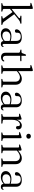

<svg xmlns="http://www.w3.org/2000/svg" viewBox="1816 -2588 783 4454"><g transform="rotate(90 2207.0 -360.5)"><path d="M65 0Q56 0 53.5 -3.2Q51 -6.5 51 -12.5Q51 -22 67 -26L94.5 -31.5Q117 -36.5 117 -58V-653.5Q117 -672 101 -673L59.5 -674Q44.5 -675 44.5 -684.5Q44.5 -693.5 61 -699L133.5 -723.5Q157 -732 168 -732Q187.5 -732 187.5 -711.5V-238.5L386.5 -400.5Q403 -414.5 401.8 -424Q400.5 -433.5 380 -437L357.5 -440.5Q341.5 -443.5 341.5 -454.5Q341.5 -467 359.5 -467H514Q531.5 -467 531.5 -454.5Q531.5 -448.5 527.5 -444.8Q523.5 -441 510.5 -439Q486.5 -434.5 471 -426.5Q455.5 -418.5 429 -397L310 -300.5L479 -67Q495 -45.5 506 -38.5Q517 -31.5 541.5 -27.5Q559.5 -23 559.5 -12.5Q559.5 0 541.5 0H369.5Q352.5 0 352.5 -12.5Q352.5 -22.5 367.5 -25.5L390 -29Q409.5 -32 410.8 -40.5Q412 -49 395.5 -71.5L259.5 -259.5L187.5 -201.5V-58Q187.5 -36 209.5 -31.5L235.5 -26.5Q251.5 -22.5 251.5 -13Q251.5 0 233 0Z M635.5 -103.5Q635.5 -159.5 685.8 -197Q736 -234.5 824.5 -234.5Q854 -234.5 880.2 -229.5Q906.5 -224.5 928.5 -216.5V-346Q928.5 -397.5 902.8 -424.2Q877 -451 830 -451Q783.5 -451 761.5 -432Q739.5 -413 739.5 -387.5V-353.5Q739.5 -335.5 727.8 -325.8Q716 -316 696.5 -316Q679 -316 669.2 -326.2Q659.5 -336.5 659.5 -354Q659.5 -384 681.8 -411.8Q704 -439.5 745.2 -457.2Q786.5 -475 843.5 -475Q922 -475 960.2 -439.2Q998.5 -403.5 998.5 -343.5V-62.5Q998.5 -28.5 1023 -28.5Q1037 -28.5 1042.2 -34.5Q1047.5 -40.5 1051.5 -46.5Q1057 -54 1062.5 -54Q1070.5 -54 1070.5 -42.5Q1070.5 -24.5 1053.2 -6.8Q1036 11 1003 11Q935.5 11 932 -53Q901 -22 860 -5.5Q819 11 775 11Q713.5 11 674.5 -19.5Q635.5 -50 635.5 -103.5ZM710 -114Q710 -71 736 -48Q762 -25 801.5 -25Q874.5 -25 928.5 -79.5V-192Q907 -200 883.8 -205.2Q860.5 -210.5 833.5 -210.5Q775.5 -210.5 742.8 -184.5Q710 -158.5 710 -114Z M1180.5 -432.5 1150.5 -439.5Q1137 -443 1132.8 -446.5Q1128.5 -450 1128.5 -455Q1128.5 -467 1144 -467H1177Q1205.5 -467 1212.5 -486L1238 -555Q1246.5 -574 1259.5 -574Q1274 -574 1274 -558.5V-467H1384Q1401.5 -467 1401.5 -455Q1401.5 -437 1368.5 -437H1274V-105Q1274 -71 1288.8 -53.2Q1303.5 -35.5 1329.5 -35.5Q1354 -35.5 1364.8 -44Q1375.5 -52.5 1381 -61Q1386.5 -69.5 1395 -69.5Q1405.5 -69.5 1405.5 -56.5Q1405.5 -35 1378 -14Q1350.5 7 1307.5 7Q1261 7 1232.2 -18.5Q1203.5 -44 1203.5 -95V-404.5Q1203.5 -426.5 1180.5 -432.5Z M1629.5 -711.5V-390.5Q1684 -437 1725.5 -456.2Q1767 -475.5 1806.5 -475.5Q1869 -475.5 1907 -437Q1945 -398.5 1945 -331.5V-60.5Q1945 -36 1969.5 -31L1994 -26Q2010 -22 2010 -12.5Q2010 0 1992 0H1827Q1808.5 0 1808.5 -13Q1808.5 -22.5 1824 -26.5L1851.5 -31.5Q1874.5 -36 1874.5 -60.5V-320Q1874.5 -375.5 1846.5 -403.5Q1818.5 -431.5 1772.5 -431.5Q1744.5 -431.5 1711.5 -416.5Q1678.5 -401.5 1639.5 -368.5L1629.5 -360V-58Q1629.5 -36 1651.5 -31.5L1677.5 -26.5Q1693.5 -22.5 1693.5 -13Q1693.5 0 1675 0H1510.5Q1493 0 1493 -12.5Q1493 -22 1509 -26L1536.5 -31.5Q1559 -36.5 1559 -58V-653.5Q1559 -672 1543 -673L1501.5 -674Q1486.5 -675 1486.5 -684.5Q1486.5 -693.5 1503 -699L1575.5 -723.5Q1599 -732 1610 -732Q1629.5 -732 1629.5 -711.5Z M2105.5 -103.5Q2105.5 -159.5 2155.8 -197Q2206 -234.5 2294.5 -234.5Q2324 -234.5 2350.2 -229.5Q2376.5 -224.5 2398.5 -216.5V-346Q2398.5 -397.5 2372.8 -424.2Q2347 -451 2300 -451Q2253.5 -451 2231.5 -432Q2209.5 -413 2209.5 -387.5V-353.5Q2209.5 -335.5 2197.8 -325.8Q2186 -316 2166.5 -316Q2149 -316 2139.2 -326.2Q2129.5 -336.5 2129.5 -354Q2129.5 -384 2151.8 -411.8Q2174 -439.5 2215.2 -457.2Q2256.5 -475 2313.5 -475Q2392 -475 2430.2 -439.2Q2468.5 -403.5 2468.5 -343.5V-62.5Q2468.5 -28.5 2493 -28.5Q2507 -28.5 2512.2 -34.5Q2517.5 -40.5 2521.5 -46.5Q2527 -54 2532.5 -54Q2540.5 -54 2540.5 -42.5Q2540.5 -24.5 2523.2 -6.8Q2506 11 2473 11Q2405.5 11 2402 -53Q2371 -22 2330 -5.5Q2289 11 2245 11Q2183.5 11 2144.5 -19.5Q2105.5 -50 2105.5 -103.5ZM2180 -114Q2180 -71 2206 -48Q2232 -25 2271.5 -25Q2344.5 -25 2398.5 -79.5V-192Q2377 -200 2353.8 -205.2Q2330.5 -210.5 2303.5 -210.5Q2245.5 -210.5 2212.8 -184.5Q2180 -158.5 2180 -114Z M2756 -450 2758 -361.5Q2777.5 -416.5 2813.5 -446Q2849.5 -475.5 2890 -475.5Q2933 -475.5 2957 -452.8Q2981 -430 2981 -392.5Q2981 -368 2970 -354.5Q2959 -341 2942 -341Q2904 -341 2904 -380.5V-396Q2904 -432 2866 -432Q2840 -432 2815.5 -412Q2791 -392 2775 -352.8Q2759 -313.5 2759 -255V-58Q2759 -36 2784 -32.5L2831.5 -27Q2849.5 -24.5 2849.5 -12.5Q2849.5 0 2831 0H2640Q2622.5 0 2622.5 -12.5Q2622.5 -22 2638.5 -26L2666 -31.5Q2688.5 -36 2688.5 -58V-391.5Q2688.5 -410 2672.5 -411L2631 -412Q2616 -413 2616 -422.5Q2616 -431.5 2632.5 -437L2704 -461.5Q2719 -466.5 2726.8 -468.2Q2734.5 -470 2739.5 -470Q2755 -470 2756 -450Z M3139.5 -580Q3114.5 -580 3098.5 -595Q3082.5 -610 3082.5 -633Q3082.5 -655.5 3098.5 -670.5Q3114.5 -685.5 3139.5 -685.5Q3164.5 -685.5 3180.8 -670.2Q3197 -655 3197 -633Q3197 -610 3180.8 -595Q3164.5 -580 3139.5 -580ZM3186 -450V-58Q3186 -36 3208 -31.5L3234.5 -26.5Q3251 -22.5 3251 -12.5Q3251 0 3232.5 0H3067Q3049.5 0 3049.5 -12.5Q3049.5 -22 3065.5 -26L3093 -31.5Q3115.5 -36.5 3115.5 -58V-392Q3115.5 -410.5 3099.5 -411.5L3058 -412.5Q3043 -413.5 3043 -423Q3043 -432 3059.5 -437.5L3132 -462Q3155.5 -470 3166.5 -470Q3186 -470 3186 -450Z M3472.5 -450V-390.5Q3527 -437 3568.5 -456.2Q3610 -475.5 3649.5 -475.5Q3712 -475.5 3750 -437Q3788 -398.5 3788 -331.5V-60.5Q3788 -36 3812.5 -31L3837 -26Q3853 -22 3853 -12.5Q3853 0 3835 0H3670Q3651.5 0 3651.5 -13Q3651.5 -22.5 3667 -26.5L3694.5 -31.5Q3717.5 -36 3717.5 -60.5V-320Q3717.5 -375.5 3689.5 -403.5Q3661.5 -431.5 3615.5 -431.5Q3587.5 -431.5 3554.5 -416.5Q3521.5 -401.5 3482.5 -368.5L3472.5 -360V-58Q3472.5 -36 3494.5 -31.5L3520.5 -26.5Q3536.5 -22.5 3536.5 -13Q3536.5 0 3518 0H3353.5Q3336 0 3336 -12.5Q3336 -22 3352 -26L3379.5 -31.5Q3402 -36.5 3402 -58V-392Q3402 -410.5 3386 -411.5L3344.5 -412.5Q3329.5 -413.5 3329.5 -423Q3329.5 -432 3346 -437.5L3418.5 -462Q3442 -470 3453 -470Q3472.5 -470 3472.5 -450Z M3948.5 -103.5Q3948.5 -159.5 3998.8 -197Q4049 -234.5 4137.5 -234.5Q4167 -234.5 4193.2 -229.5Q4219.5 -224.5 4241.5 -216.5V-346Q4241.5 -397.5 4215.8 -424.2Q4190 -451 4143 -451Q4096.5 -451 4074.5 -432Q4052.5 -413 4052.5 -387.5V-353.5Q4052.5 -335.5 4040.8 -325.8Q4029 -316 4009.5 -316Q3992 -316 3982.2 -326.2Q3972.5 -336.5 3972.5 -354Q3972.5 -384 3994.8 -411.8Q4017 -439.5 4058.2 -457.2Q4099.5 -475 4156.5 -475Q4235 -475 4273.2 -439.2Q4311.5 -403.5 4311.5 -343.5V-62.5Q4311.5 -28.5 4336 -28.5Q4350 -28.5 4355.2 -34.5Q4360.5 -40.5 4364.5 -46.5Q4370 -54 4375.5 -54Q4383.5 -54 4383.5 -42.5Q4383.5 -24.5 4366.2 -6.8Q4349 11 4316 11Q4248.5 11 4245 -53Q4214 -22 4173 -5.5Q4132 11 4088 11Q4026.5 11 3987.5 -19.5Q3948.5 -50 3948.5 -103.5ZM4023 -114Q4023 -71 4049 -48Q4075 -25 4114.5 -25Q4187.5 -25 4241.5 -79.5V-192Q4220 -200 4196.8 -205.2Q4173.5 -210.5 4146.5 -210.5Q4088.5 -210.5 4055.8 -184.5Q4023 -158.5 4023 -114Z"/></g></svg>

Font: Fraunces 9pt Light
Style: Regular
Weight: 300
Version: Version 1.000;[0bf87f6ff]